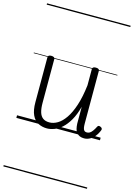

<svg xmlns="http://www.w3.org/2000/svg" viewBox="-177 -972 999 1433"><g transform="rotate(15 323.0 -255.0)"><path d="M240 17Q203 17 172.5 1.5Q142 -14 124.5 -51Q107 -88 107 -150V-496Q107 -506 113.5 -510.5Q120 -515 132 -515Q146 -515 153 -510.5Q160 -506 160 -496V-159Q160 -116 168.5 -87.5Q177 -59 196 -45Q215 -31 246 -31Q277 -31 308.5 -49.5Q340 -68 368 -108.5Q396 -149 417.5 -214Q439 -279 450 -372V-497Q450 -507 456.5 -511.5Q463 -516 477 -516Q490 -516 497 -511.5Q504 -507 504 -497V-90Q504 -72 506.5 -58.5Q509 -45 516 -38Q523 -31 536 -31Q548 -31 558 -37Q568 -43 578.5 -57Q589 -71 600 -93Q604 -101 610.5 -101.5Q617 -102 625 -98Q634 -94 636.5 -87.5Q639 -81 636 -75Q625 -46 607.5 -25Q590 -4 569.5 6.5Q549 17 527 17Q508 17 494 11Q480 5 470 -6.5Q460 -18 455.5 -36Q451 -54 450 -77V-206Q433 -142 408 -99Q383 -56 354.5 -30.5Q326 -5 296 6Q266 17 240 17ZM0 365H646V375H0ZM0 -20H646V0H0ZM0 -505H646V-500H0ZM0 -885H646V-875H0Z"/></g></svg>

Font: Playwrite GB S Guides
Style: Regular
Weight: 400
Designer: Veronika Burian, José Scaglione
Foundry: TypeTogether
Version: Version 1.003